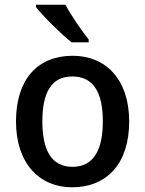

<svg xmlns="http://www.w3.org/2000/svg" viewBox="-20 -786 616 816"><path d="M258 -766H133V-756C161 -719 239 -642 284 -606H357V-618C327 -655 282 -721 258 -766ZM529 -270C529 -449 429 -549 289 -549C140 -549 48 -449 48 -270C48 -91 148 10 286 10C435 10 529 -91 529 -270ZM160 -270C160 -392 198 -461 287 -461C378 -461 417 -392 417 -270C417 -149 378 -77 288 -77C198 -77 160 -149 160 -270Z"/></svg>

Font: Noto Sans Thai Medium
Style: Regular
Weight: 500
Designer: Monotype Design Team
Foundry: Monotype Imaging Inc.
Version: Version 1.901